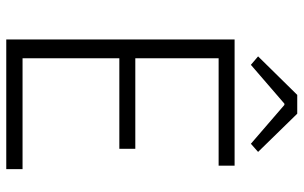

<svg xmlns="http://www.w3.org/2000/svg" viewBox="-198 -771 969 613"><g transform="rotate(90 286.5 -464.5)"><path d="M106 0H520V-52H166V-361H455V-412H166V-678H509V-729H106ZM160 -804 187 -781 311 -888H315L439 -781L465 -804L343 -929H283Z"/></g></svg>

Font: Noto Sans JP Light
Style: Regular
Weight: 300
Designer: Ryoko NISHIZUKA (kana & ideographs); Paul D. Hunt (Latin, Greek & Cyrillic); Wenlong ZHANG (bopomofo); Sandoll Communica
Foundry: Adobe Systems Incorporated
Version: Version 1.004;PS 1.004;hotconv 1.0.82;makeotf.lib2.5.63406